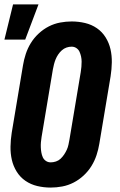

<svg xmlns="http://www.w3.org/2000/svg" viewBox="-22 -840 542 868"><path d="M207 8Q176 8 146.5 1Q117 -6 93 -22.5Q69 -39 53.5 -64Q38 -89 31.5 -117.5Q25 -146 25.5 -177Q26 -208 31 -240L82 -545Q86 -570 94.5 -596Q103 -622 117.5 -645.5Q132 -669 153 -688.5Q174 -708 198.5 -720.5Q223 -733 249.5 -738Q276 -743 302 -743Q333 -743 362.5 -736Q392 -729 416 -712.5Q440 -696 455.5 -671Q471 -646 477.5 -617.5Q484 -589 483.5 -558Q483 -527 478 -495L427 -190Q423 -165 414.5 -139Q406 -113 391.5 -89.5Q377 -66 356 -46.5Q335 -27 310.5 -14.5Q286 -2 259.5 3Q233 8 207 8ZM207 -106Q219 -106 231 -110Q243 -114 252 -122.5Q261 -131 268 -141.5Q275 -152 280 -163Q285 -174 287.5 -186Q290 -198 292 -209L343 -514Q345 -526 346 -538Q347 -550 347 -561.5Q347 -573 344.5 -584.5Q342 -596 337.5 -606Q333 -616 323.5 -622.5Q314 -629 302 -629Q290 -629 278.5 -625Q267 -621 257.5 -612.5Q248 -604 241 -593.5Q234 -583 229.5 -572Q225 -561 222 -549Q219 -537 217 -526L166 -221Q164 -209 163 -197Q162 -185 162.5 -173.5Q163 -162 165 -150.5Q167 -139 171.5 -129Q176 -119 185.5 -112.5Q195 -106 207 -106ZM-2 -661 37 -820H152L92 -661Z"/></svg>

Font: Iosevka Term Curly Hv Obl
Style: Regular
Weight: 900
Italic angle: -9°
Designer: Belleve Invis
Foundry: Belleve Invis
Version: Version 32.3.0